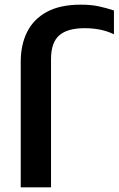

<svg xmlns="http://www.w3.org/2000/svg" viewBox="-20 -804 509 824"><path d="M343 -683Q269 -683 234 -652Q199 -621 199 -551V0H69V-539Q69 -612 96.5 -667Q124 -722 181 -753Q238 -784 327 -784Q370 -784 403 -777Q436 -770 469 -759V-657Q439 -671 408.5 -677Q378 -683 343 -683Z"/></svg>

Font: Bounded
Style: Regular
Weight: 400
Designer: Vlad Churkin
Version: Version 1.0